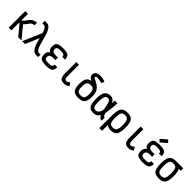

<svg xmlns="http://www.w3.org/2000/svg" viewBox="471 -2883 5057 5057"><g transform="rotate(45 3000.0 -354.0)"><path d="M101 0V-618H201V-377H215Q247 -401 271 -432.5Q295 -464 318 -496.5Q341 -529 369.5 -556.5Q398 -584 438 -601Q478 -618 537 -618V-526Q499 -526 471 -511.5Q443 -497 422 -474Q401 -451 383 -424.5Q365 -398 346 -373.5Q327 -349 304 -333L577 0H456L219 -285H201V0Z M1120 0Q1068 0 1030.5 -30Q993 -60 965.5 -110.5Q938 -161 917.5 -224Q897 -287 880 -354Q863 -421 846 -484Q829 -547 809 -597.5Q789 -648 762.5 -678Q736 -708 700 -708H645V-800H720Q771 -800 808.5 -770Q846 -740 873 -689.5Q900 -639 921 -576Q942 -513 959 -446Q976 -379 993 -316Q1010 -253 1030 -202.5Q1050 -152 1076.5 -122Q1103 -92 1140 -92H1195V0ZM605 0 866 -613 909 -470 709 0Z M1501 14Q1409 14 1355.5 -2Q1302 -18 1279.5 -56Q1257 -94 1257 -160Q1257 -219 1273 -252Q1289 -285 1332 -313Q1289 -341 1273 -372.5Q1257 -404 1257 -459Q1257 -525 1279.5 -562.5Q1302 -600 1355.5 -616Q1409 -632 1501 -632Q1594 -632 1647 -616Q1700 -600 1722 -561.5Q1744 -523 1744 -455H1644Q1644 -504 1613.5 -522Q1583 -540 1501 -540Q1447 -540 1415.5 -532.5Q1384 -525 1370.5 -507.5Q1357 -490 1357 -459Q1357 -425 1368.5 -404Q1380 -383 1407.5 -373Q1435 -363 1482 -359H1576V-267H1482Q1435 -264 1407.5 -252.5Q1380 -241 1368.5 -219Q1357 -197 1357 -160Q1357 -129 1370.5 -111Q1384 -93 1415.5 -85.5Q1447 -78 1501 -78Q1583 -78 1613.5 -97.5Q1644 -117 1644 -168H1744Q1744 -99 1722 -59.5Q1700 -20 1647 -3Q1594 14 1501 14Z M2174 14Q2108 14 2070 -7Q2032 -28 2016 -78Q2000 -128 2000 -214V-618H2100V-214Q2100 -163 2107 -133Q2114 -103 2130 -90.5Q2146 -78 2174 -78Q2193 -78 2213 -89Q2233 -100 2267 -129L2323 -44Q2280 -11 2248 1.5Q2216 14 2174 14Z M2700 14Q2611 14 2558 -14.5Q2505 -43 2482.5 -105.5Q2460 -168 2460 -269Q2460 -371 2482.5 -433Q2505 -495 2558 -523.5Q2611 -552 2700 -552Q2790 -552 2842.5 -523.5Q2895 -495 2917.5 -433Q2940 -371 2940 -269Q2940 -168 2917.5 -105.5Q2895 -43 2842.5 -14.5Q2790 14 2700 14ZM2700 -78Q2754 -78 2784.5 -95.5Q2815 -113 2827.5 -154.5Q2840 -196 2840 -269Q2840 -342 2827.5 -383.5Q2815 -425 2784.5 -442.5Q2754 -460 2700 -460Q2646 -460 2615.5 -442.5Q2585 -425 2572.5 -383.5Q2560 -342 2560 -269Q2560 -196 2572.5 -154.5Q2585 -113 2615.5 -95.5Q2646 -78 2700 -78ZM2837 -293Q2842 -349 2827 -387.5Q2812 -426 2785 -452.5Q2758 -479 2724 -498.5Q2690 -518 2655.5 -535Q2621 -552 2592 -571.5Q2563 -591 2545 -617.5Q2527 -644 2527 -683Q2527 -745 2576 -779.5Q2625 -814 2703 -814Q2754 -814 2808 -803Q2862 -792 2893 -774L2858 -692Q2821 -705 2776.5 -713.5Q2732 -722 2703 -722Q2668 -722 2647.5 -712Q2627 -702 2627 -683Q2627 -669 2650.5 -656Q2674 -643 2710.5 -626Q2747 -609 2787.5 -583Q2828 -557 2863.5 -519Q2899 -481 2919.5 -425.5Q2940 -370 2936 -293Z M3565 -110V0Q3523 0 3494.5 -22.5Q3466 -45 3447.5 -83.5Q3429 -122 3416.5 -170Q3404 -218 3394.5 -269.5Q3385 -321 3375.5 -369Q3366 -417 3353 -455.5Q3340 -494 3320 -517Q3300 -540 3270 -540Q3228 -541 3202 -519Q3176 -497 3163.5 -444Q3151 -391 3151 -298Q3151 -214 3161 -166Q3171 -118 3195 -98Q3219 -78 3260 -78Q3301 -78 3331.5 -103Q3362 -128 3383.5 -188.5Q3405 -249 3418 -353.5Q3431 -458 3436 -618H3536Q3526 -435 3508 -313Q3490 -191 3458.5 -119Q3427 -47 3378.5 -16.5Q3330 14 3260 14Q3182 14 3136 -17Q3090 -48 3070.5 -116.5Q3051 -185 3051 -298Q3051 -389 3063 -453Q3075 -517 3101.5 -556.5Q3128 -596 3169.5 -614Q3211 -632 3270 -632Q3321 -632 3355.5 -610Q3390 -588 3412 -550.5Q3434 -513 3447 -467Q3460 -421 3467.5 -371Q3475 -321 3481.5 -275Q3488 -229 3497.5 -191.5Q3507 -154 3523 -132Q3539 -110 3565 -110Z M3900 14Q3859 14 3816.5 -4Q3774 -22 3738.5 -60.5Q3703 -99 3681.5 -160.5Q3660 -222 3660 -309Q3660 -426 3682.5 -497Q3705 -568 3757.5 -600Q3810 -632 3900 -632Q3990 -632 4042.5 -600Q4095 -568 4117.5 -497Q4140 -426 4140 -309Q4140 -193 4117.5 -121.5Q4095 -50 4042.5 -18Q3990 14 3900 14ZM3660 182V-308H3760V182ZM3900 -78Q3954 -78 3984.5 -99Q4015 -120 4027.5 -170.5Q4040 -221 4040 -309Q4040 -398 4027.5 -448Q4015 -498 3984.5 -519Q3954 -540 3900 -540Q3846 -540 3815.5 -519Q3785 -498 3772.5 -448Q3760 -398 3760 -309Q3760 -221 3772.5 -170.5Q3785 -120 3815.5 -99Q3846 -78 3900 -78Z M4574 14Q4508 14 4470 -7Q4432 -28 4416 -78Q4400 -128 4400 -214V-618H4500V-214Q4500 -163 4507 -133Q4514 -103 4530 -90.5Q4546 -78 4574 -78Q4593 -78 4613 -89Q4633 -100 4667 -129L4723 -44Q4680 -11 4648 1.5Q4616 14 4574 14Z M5101 14Q5009 14 4955.5 -2Q4902 -18 4879.5 -56Q4857 -94 4857 -160Q4857 -219 4873 -252Q4889 -285 4932 -313Q4889 -341 4873 -372.5Q4857 -404 4857 -459Q4857 -525 4879.5 -562.5Q4902 -600 4955.5 -616Q5009 -632 5101 -632Q5194 -632 5247 -616Q5300 -600 5322 -561.5Q5344 -523 5344 -455H5244Q5244 -504 5213.5 -522Q5183 -540 5101 -540Q5047 -540 5015.5 -532.5Q4984 -525 4970.5 -507.5Q4957 -490 4957 -459Q4957 -425 4968.5 -404Q4980 -383 5007.5 -373Q5035 -363 5082 -359H5176V-267H5082Q5035 -264 5007.5 -252.5Q4980 -241 4968.5 -219Q4957 -197 4957 -160Q4957 -129 4970.5 -111Q4984 -93 5015.5 -85.5Q5047 -78 5101 -78Q5183 -78 5213.5 -97.5Q5244 -117 5244 -168H5344Q5344 -99 5322 -59.5Q5300 -20 5247 -3Q5194 14 5101 14ZM5047 -671 4981 -741 5153 -890 5219 -820Z M5700 14Q5610 14 5557.5 -18Q5505 -50 5482.5 -121.5Q5460 -193 5460 -309Q5460 -426 5482.5 -497Q5505 -568 5557.5 -600Q5610 -632 5700 -632Q5768 -632 5814 -614Q5860 -596 5887.5 -557.5Q5915 -519 5927.5 -457.5Q5940 -396 5940 -309Q5940 -193 5917.5 -121.5Q5895 -50 5842.5 -18Q5790 14 5700 14ZM5700 -78Q5754 -78 5784.5 -99Q5815 -120 5827.5 -170.5Q5840 -221 5840 -309Q5840 -398 5827.5 -448Q5815 -498 5784.5 -519Q5754 -540 5700 -540Q5646 -540 5615.5 -519Q5585 -498 5572.5 -448Q5560 -398 5560 -309Q5560 -221 5572.5 -170.5Q5585 -120 5615.5 -99Q5646 -78 5700 -78ZM5700 -540V-632H5970V-540Z"/></g></svg>

Font: Victor Mono
Style: Bold
Weight: 700
Monospace: yes
Designer: Rune Bjørnerås
Version: Version 1.561;gftools[0.9.30]